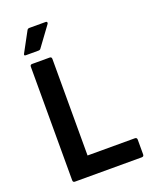

<svg xmlns="http://www.w3.org/2000/svg" viewBox="-154 -921 795 1004"><g transform="rotate(-20 243.5 -418.5)"><path d="M85 0Q74 0 74 -12V-643Q74 -655 85 -655H183Q194 -655 194 -643V-106H457Q469 -106 469 -94V-12Q469 0 457 0ZM70 -709Q58 -709 64 -720L123 -829Q127 -837 136 -837H227Q233 -837 234.5 -833Q236 -829 233 -824L153 -715Q149 -709 140 -709Z"/></g></svg>

Font: Sofia Sans
Style: Bold
Weight: 700
Designer: Botio Nikoltchev, Ani Petrova
Foundry: lettersoup
Version: Version 4.100; ttfautohint (v1.8.4.7-5d5b)